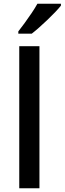

<svg xmlns="http://www.w3.org/2000/svg" viewBox="-20 -1007 346 1027"><path d="M191 0H83V-760H191ZM306 -977Q295 -963 276 -943Q257 -923 234.5 -901.5Q212 -880 190 -860.5Q168 -841 150 -827H78V-839Q93 -858 112 -884Q131 -910 149.5 -937.5Q168 -965 180 -987H306Z"/></svg>

Font: Noto Sans Kawi Medium
Style: Regular
Weight: 500
Designer: Fadhl Haqq
Version: Version 1.000